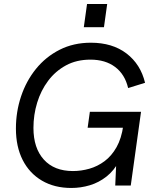

<svg xmlns="http://www.w3.org/2000/svg" viewBox="-20 -921 770 953"><path d="M334 12Q250 12 188 -24.5Q126 -61 92.5 -127Q59 -193 59 -283Q59 -366 84.5 -442.5Q110 -519 158.5 -579Q207 -639 276 -674Q345 -709 431 -709Q538 -709 608 -655.5Q678 -602 700 -510L616 -484Q600 -552 551.5 -588.5Q503 -625 429 -625Q360 -625 307.5 -596.5Q255 -568 219 -520Q183 -472 164.5 -411.5Q146 -351 146 -286Q146 -186 197.5 -129Q249 -72 342 -72Q383 -72 423.5 -83.5Q464 -95 499 -121Q534 -147 558.5 -190.5Q583 -234 592 -298L599 -347L610 -287H415L426 -366H680L629 0H552L558 -136L572 -123Q547 -75 509 -45Q471 -15 426 -1.5Q381 12 334 12ZM396 -786 412 -901H512L496 -786Z"/></svg>

Font: Hanken Grotesk
Style: Italic
Weight: 400
Italic angle: -8°
Designer: Alfredo Marco Pradil
Foundry: Hanken Design Co.
Version: Version 3.013